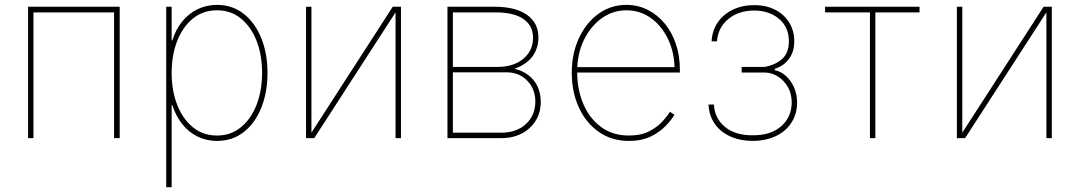

<svg xmlns="http://www.w3.org/2000/svg" viewBox="-20 -574 4488 798"><path d="M96.7 0V-545.9H477.5V0H454.1V-522.5H119.1V0Z M670.9 204.1V-545.9H693.4V-406.2H696.3Q710.4 -451.7 737.5 -484.9Q764.6 -518.1 801.5 -535.9Q838.4 -553.7 881.8 -553.7Q945.8 -553.7 992.9 -516.6Q1040 -479.5 1065.9 -415.5Q1091.8 -351.6 1091.8 -271.5Q1091.8 -190.9 1066.2 -126.7Q1040.5 -62.5 993.4 -25.4Q946.3 11.7 881.8 11.7Q837.9 11.7 801.3 -6.3Q764.6 -24.4 737.8 -57.9Q710.9 -91.3 696.3 -136.7H693.4V204.1ZM881.8 -10.7Q939.5 -10.7 981.4 -45.2Q1023.4 -79.6 1046.4 -138.7Q1069.3 -197.8 1069.3 -271.5Q1069.3 -345.2 1046.4 -404.1Q1023.4 -462.9 981.4 -497.1Q939.5 -531.2 881.8 -531.2Q824.2 -531.2 782 -497.1Q739.7 -462.9 716.6 -404.1Q693.4 -345.2 693.4 -271.5Q693.4 -197.8 716.3 -138.7Q739.3 -79.6 781.5 -45.2Q823.7 -10.7 881.8 -10.7Z M1274.4 -22.5 1612.3 -545.9H1646.5V0H1624V-522.5L1286.1 0H1252V-545.9H1274.4Z M1839.8 0V-545.9H2039.1Q2124 -545.4 2170.9 -512Q2217.8 -478.5 2217.8 -418Q2217.3 -371.1 2191.9 -338.1Q2166.5 -305.2 2118.2 -288.1Q2152.3 -280.3 2176.8 -261.2Q2201.2 -242.2 2214.4 -214.1Q2227.5 -186 2227.5 -150.4Q2227.5 -106.4 2206.5 -72.5Q2185.5 -38.6 2148.9 -19.3Q2112.3 0 2064.5 0ZM1862.3 -22.5H2064.5Q2127.4 -22.9 2166 -58.6Q2204.6 -94.2 2205.1 -152.3Q2204.6 -204.6 2170.9 -239Q2137.2 -273.4 2085.9 -273.4H1862.3ZM1862.3 -295.9H2049.8Q2115.2 -296.4 2155.5 -330.1Q2195.8 -363.8 2195.3 -418Q2194.8 -468.8 2154.3 -495.8Q2113.8 -522.9 2039.1 -522.5H1862.3Z M2593.8 11.7Q2522.5 11.7 2469 -25.6Q2415.5 -63 2386 -127.2Q2356.4 -191.4 2356.4 -271.5Q2356.4 -351.6 2386.2 -415.5Q2416 -479.5 2467.3 -516.6Q2518.6 -553.7 2583 -553.7Q2630.9 -553.7 2671.4 -533.4Q2711.9 -513.2 2742.2 -476.8Q2772.5 -440.4 2789.1 -391.6Q2805.7 -342.8 2805.7 -285.2V-272.5H2368.2V-294.9H2793.5L2783.7 -285.2Q2783.7 -353.5 2757.6 -409.4Q2731.4 -465.3 2686.3 -498.3Q2641.1 -531.2 2583 -531.2Q2526.9 -531.2 2480.5 -497.8Q2434.1 -464.4 2406.5 -407Q2378.9 -349.6 2378.9 -277.3V-274.4Q2378.9 -202.6 2404.1 -142.8Q2429.2 -83 2477.3 -46.9Q2525.4 -10.7 2593.8 -10.7Q2644.5 -10.7 2678.7 -28.6Q2712.9 -46.4 2733.9 -69.8Q2754.9 -93.3 2764.6 -109.4L2783.2 -96.7Q2771 -76.2 2746.8 -50.8Q2722.7 -25.4 2684.8 -6.8Q2647 11.7 2593.8 11.7Z M2924.8 -139.6H2947.3Q2950.2 -82 2993.2 -46.6Q3036.1 -11.2 3108.4 -11.7Q3183.6 -11.2 3226.8 -49.3Q3270 -87.4 3270.5 -147.5Q3270.5 -184.6 3254.6 -212.2Q3238.8 -239.7 3213.9 -255.6Q3189 -271.5 3161.1 -272.5H3062.5V-295.9H3158.2Q3203.6 -304.2 3231.2 -329.6Q3258.8 -355 3258.8 -402.3Q3258.8 -460.4 3218.5 -495.1Q3178.2 -529.8 3114.3 -530.3Q3048.3 -529.8 3006.1 -494.1Q2963.9 -458.5 2960 -402.3H2937.5Q2939.9 -447.3 2963.4 -481.2Q2986.8 -515.1 3026.1 -533.9Q3065.4 -552.7 3114.3 -552.7Q3165 -552.7 3202.4 -533.2Q3239.7 -513.7 3260.5 -479.7Q3281.2 -445.8 3281.2 -402.3Q3281.2 -358.9 3259 -329.1Q3236.8 -299.3 3200.2 -288.1V-282.2Q3225.6 -277.3 3246.6 -258.3Q3267.6 -239.3 3280.3 -210.7Q3293 -182.1 3293 -147.5Q3293 -102.1 3270.5 -65.9Q3248 -29.8 3206.5 -9.3Q3165 11.2 3108.4 11.7Q3054.7 11.2 3013.9 -7.6Q2973.1 -26.4 2950 -60.3Q2926.8 -94.2 2924.8 -139.6Z M3409.2 -522.5V-545.9H3801.8V-522.5H3618.2V0H3595.7V-522.5Z M3979.5 -22.5 4317.4 -545.9H4351.6V0H4329.1V-522.5L3991.2 0H3957V-545.9H3979.5Z"/></svg>

Font: Inter Tight Thin
Style: Regular
Weight: 250
Designer: Rasmus Andersson
Foundry: rsms
Version: Version 3.004